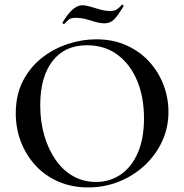

<svg xmlns="http://www.w3.org/2000/svg" viewBox="-20 -808 806 840"><path d="M366 12Q294 12 235.5 -13.5Q177 -39 135.5 -84Q94 -129 71.5 -187.5Q49 -246 49 -312Q49 -393 80.5 -454Q112 -515 164 -555.5Q216 -596 278 -616Q340 -636 401 -636Q475 -636 533.5 -609.5Q592 -583 633 -538Q674 -493 695.5 -436Q717 -379 717 -319Q717 -249 689 -189Q661 -129 612.5 -84Q564 -39 500.5 -13.5Q437 12 366 12ZM400 -12Q460 -12 507.5 -44Q555 -76 582.5 -138.5Q610 -201 610 -290Q610 -383 580 -455Q550 -527 494 -568.5Q438 -610 360 -610Q263 -610 209.5 -540.5Q156 -471 156 -348Q156 -276 174 -214.5Q192 -153 224.5 -107Q257 -61 301.5 -36.5Q346 -12 400 -12ZM463 -760Q480 -760 490.5 -766.5Q501 -773 513 -787Q515 -789 518.5 -786Q522 -783 520 -780Q493 -735 476.5 -720.5Q460 -706 438 -706Q419 -706 398.5 -712Q378 -718 356.5 -724Q335 -730 311 -730Q290 -730 281 -722.5Q272 -715 261 -703Q259 -702 255.5 -705Q252 -708 254 -710Q262 -724 275 -741.5Q288 -759 305 -772Q322 -785 340 -785Q355 -785 375 -779Q395 -773 417.5 -766.5Q440 -760 463 -760Z"/></svg>

Font: Cormorant SemiBold
Style: Regular
Weight: 600
Designer: Christian Thalmann (Catharsis Fonts)
Foundry: Catharsis Fonts
Version: Version 4.000